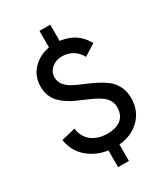

<svg xmlns="http://www.w3.org/2000/svg" viewBox="-223 -912 995 1135"><g transform="rotate(-30 274.5 -345.0)"><path d="M237.8 120.1V5.9Q158.7 -5.4 102.1 -54.4Q45.4 -103.5 32.7 -183.1L128.4 -206.5Q135.3 -146.5 178 -114.5Q220.7 -82.5 283.2 -82.5Q343.3 -82.5 377 -109.6Q410.6 -136.7 410.6 -191.4Q410.6 -215.8 399.2 -235.8Q387.7 -255.9 368.7 -270.3Q349.6 -284.7 324.7 -297.1Q299.8 -309.6 272.2 -321.3Q244.6 -333 217 -345.2Q189.5 -357.4 164.6 -373.8Q139.6 -390.1 120.6 -409.7Q101.6 -429.2 90.1 -457.3Q78.6 -485.4 78.6 -519.5Q78.6 -590.3 123.8 -637.9Q168.9 -685.5 237.8 -697.3V-810.1H311.5V-699.2Q425.8 -685.1 478 -588.4L399.4 -539.6Q379.9 -576.2 347.9 -594.7Q315.9 -613.3 277.3 -613.3Q235.8 -613.3 206.5 -588.9Q177.2 -564.5 177.2 -525.9Q177.2 -496.6 195.6 -474.1Q213.9 -451.7 243.2 -436.3Q272.5 -420.9 307.9 -406.5Q343.3 -392.1 378.7 -374.5Q414.1 -356.9 443.4 -335Q472.7 -313 491 -277.3Q509.3 -241.7 509.3 -195.8Q509.3 -109.9 453.4 -54.4Q397.5 1 311.5 7.8V120.1Z"/></g></svg>

Font: HK Grotesk Medium
Style: Regular
Weight: 500
Designer: Alfredo Marco Pradil and Stefan Peev
Foundry: Hanken Design Co.
Version: Version 1.045;PS 001.045;hotconv 1.0.88;makeotf.lib2.5.64775